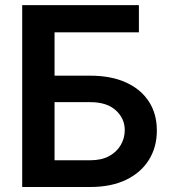

<svg xmlns="http://www.w3.org/2000/svg" viewBox="-20 -748 686 768"><path d="M68.8 0V-727.5H535.6V-618.7H198.2V-445.3H340.8Q424.3 -445.3 483.9 -418.2Q543.5 -391.1 575.4 -342Q607.4 -293 607.4 -226.1Q607.4 -159.2 575.4 -108.2Q543.5 -57.1 483.9 -28.6Q424.3 0 340.8 0ZM198.2 -106.9H340.8Q385.7 -106.9 416.3 -123.5Q446.8 -140.1 462.9 -167.7Q479 -195.3 479 -227.5Q479 -273.9 443.4 -306.6Q407.7 -339.4 340.8 -339.4H198.2Z"/></svg>

Font: Inter 20pt SemiBold
Style: Regular
Weight: 600
Version: Version 4.001;git-66647c0bb